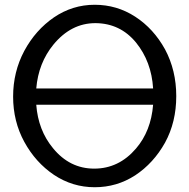

<svg xmlns="http://www.w3.org/2000/svg" viewBox="-20 -765 793 805"><path d="M381 -668Q484 -667 550 -587Q615 -507 622 -394H132Q141 -501 204 -578Q278 -668 380 -668ZM82 -170Q129 -84 206 -32Q284 20 377 20Q470 20 547 -30Q624 -81 672 -167Q719 -253 719 -362Q719 -470 672 -558Q624 -645 547 -695Q470 -745 377 -745Q284 -745 206 -692Q129 -639 82 -552Q35 -464 35 -360Q35 -256 82 -170ZM622 -326Q613 -215 550 -142Q478 -58 375 -58Q272 -58 202 -144Q140 -219 132 -326Z"/></svg>

Font: Sawarabi Gothic
Style: Regular
Weight: 400
Designer: mshio (mshio@users.sourceforge.jp)
Version: Version 20141215